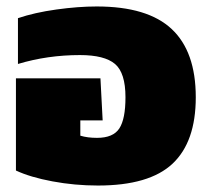

<svg xmlns="http://www.w3.org/2000/svg" viewBox="-20 -570 652 600"><path d="M286.1 9.8Q213.4 9.8 144 -3.2Q74.7 -16.1 29.8 -37.1V-325.2H293.9L300.8 -193.8H231V-146Q253.4 -139.2 283.2 -139.2Q333.5 -139.2 352.8 -168.5Q372.1 -197.8 372.1 -266.1Q372.1 -342.3 339.4 -370.1Q306.6 -397.9 230 -397.9Q128.4 -397.9 36.1 -370.1V-513.2Q87.9 -530.8 156.2 -540.3Q224.6 -549.8 282.2 -549.8Q441.4 -549.8 516.6 -479.2Q591.8 -408.7 591.8 -266.1Q591.8 -126.5 519 -58.3Q446.3 9.8 286.1 9.8Z"/></svg>

Font: Kanit ExtraBold
Style: Regular
Weight: 800
Designer: Katatrad Team
Foundry: CadsonDemak
Version: Version 1.000;PS 001.000;hotconv 1.0.88;makeotf.lib2.5.64775